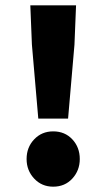

<svg xmlns="http://www.w3.org/2000/svg" viewBox="-20 -690 400 722"><path d="M124 -244 100 -522 94 -670H266L260 -522L236 -244ZM180 12Q137 12 108.5 -18.5Q80 -49 80 -92Q80 -136 108.5 -166Q137 -196 180 -196Q224 -196 252 -166Q280 -136 280 -92Q280 -49 252 -18.5Q224 12 180 12Z"/></svg>

Font: Assistant ExtraBold
Style: Regular
Weight: 800
Designer: Hebrew By Ben Nathan, Latin by Paul Hunt
Version: Version 3.000